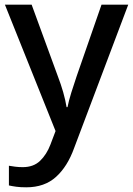

<svg xmlns="http://www.w3.org/2000/svg" viewBox="-20 -559 567 819"><path d="M1 -539H115L227 -233Q240 -199 249.5 -166Q259 -133 264 -102H268Q273 -128 284 -163.5Q295 -199 307 -234L413 -539H527L296 73Q268 151 219 195.5Q170 240 92 240Q67 240 49 237.5Q31 235 18 232V148Q29 150 44.5 152Q60 154 77 154Q123 154 151 127Q179 100 195 58L217 0Z"/></svg>

Font: Noto Sans Tangsa Medium
Style: Regular
Weight: 500
Version: Version 1.504